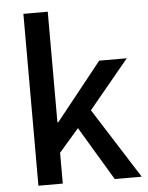

<svg xmlns="http://www.w3.org/2000/svg" viewBox="-55 -842 686 887"><g transform="rotate(-5 287.5 -398.5)"><path d="M87 0H200V-143L292 -249L441 0H566L359 -326L545 -551H417L204 -284H200V-797H87Z"/></g></svg>

Font: Noto Sans TC Medium
Style: Regular
Weight: 500
Designer: Ryoko NISHIZUKA 西塚涼子 (kana, bopomofo & ideographs); Paul D. Hunt (Latin, Greek & Cyrillic); Sandoll Communications 산돌커뮤니
Foundry: Adobe
Version: Version 2.004;hotconv 1.0.118;makeotfexe 2.5.65603